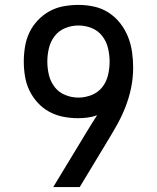

<svg xmlns="http://www.w3.org/2000/svg" viewBox="-20 -763 640 783"><path d="M197 0 331 -221Q342 -239 353 -257Q364 -275 376 -293Q357 -286 337 -283.5Q317 -281 298 -281Q267 -281 237 -287Q207 -293 180.5 -307.5Q154 -322 133.5 -344.5Q113 -367 100 -394Q87 -421 82 -451.5Q77 -482 77 -512Q77 -542 82 -572.5Q87 -603 100 -630.5Q113 -658 134.5 -680.5Q156 -703 182.5 -717.5Q209 -732 239.5 -737.5Q270 -743 300 -743Q332 -743 364 -736Q396 -729 423 -711.5Q450 -694 470 -668.5Q490 -643 502 -613Q514 -583 518.5 -551Q523 -519 523 -487Q523 -445 514.5 -404Q506 -363 490.5 -324Q475 -285 454.5 -249Q434 -213 412 -177L305 0ZM300 -365Q327 -365 353.5 -375.5Q380 -386 397 -407.5Q414 -429 420.5 -456.5Q427 -484 427 -512Q427 -539 420.5 -566.5Q414 -594 397 -616Q380 -638 354 -648.5Q328 -659 300 -659Q272 -659 246 -648.5Q220 -638 203 -616Q186 -594 179.5 -566.5Q173 -539 173 -512Q173 -484 179.5 -457Q186 -430 203 -408Q220 -386 246 -375.5Q272 -365 300 -365Z"/></svg>

Font: Iosevka Aile Medium
Style: Regular
Weight: 500
Designer: Belleve Invis
Foundry: Belleve Invis
Version: Version 27.3.5; ttfautohint (v1.8.4)